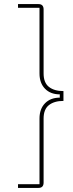

<svg xmlns="http://www.w3.org/2000/svg" viewBox="-20 -780 355 938"><path d="M168 -760Q193 -760 193 -734V-421Q193 -376 219 -355.5Q245 -335 290 -335V-287Q245 -287 219 -266.5Q193 -246 193 -201V112Q193 138 168 138H68V120H173V-201Q173 -248 200 -275.5Q227 -303 272 -303V-319Q227 -319 200 -346.5Q173 -374 173 -421V-742H68V-760Z"/></svg>

Font: IBM Plex Sans Devanagari Thin
Style: Regular
Weight: 100
Designer: Mike Abbink, Paul van der Laan, Pieter van Rosmalen, Erin McLaughlin
Foundry: Bold Monday
Version: Version 1.1